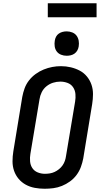

<svg xmlns="http://www.w3.org/2000/svg" viewBox="-20 -1153 640 1181"><path d="M255 8Q224 8 194 2.5Q164 -3 138.5 -17Q113 -31 94.5 -53Q76 -75 66.5 -102.5Q57 -130 57 -160.5Q57 -191 62 -222L117 -557Q122 -584 131.5 -610Q141 -636 158.5 -658.5Q176 -681 199.5 -698Q223 -715 249 -725.5Q275 -736 301.5 -741Q328 -746 355 -746Q386 -746 415.5 -739Q445 -732 470.5 -718.5Q496 -705 514.5 -682.5Q533 -660 542.5 -632.5Q552 -605 552 -574.5Q552 -544 547 -513L492 -178Q487 -152 477.5 -126Q468 -100 451 -77Q434 -54 410.5 -37Q387 -20 361 -9.5Q335 1 308 4.5Q281 8 255 8ZM256 -84Q272 -84 287 -86.5Q302 -89 316 -95.5Q330 -102 343 -112.5Q356 -123 365 -136Q374 -149 379 -163.5Q384 -178 386 -193L442 -528Q446 -551 444 -574.5Q442 -598 429.5 -616.5Q417 -635 395.5 -643Q374 -651 351 -651Q328 -651 306 -644Q284 -637 265.5 -622Q247 -607 236.5 -585.5Q226 -564 223 -542L167 -207Q163 -184 165 -160.5Q167 -137 179 -119Q191 -101 212 -92.5Q233 -84 256 -84ZM390 -810Q372 -810 355.5 -816.5Q339 -823 329 -836.5Q319 -850 316.5 -867.5Q314 -885 317 -903Q319 -916 325 -927.5Q331 -939 342 -946.5Q353 -954 365.5 -957Q378 -960 390 -960Q408 -960 424.5 -953.5Q441 -947 451 -933.5Q461 -920 464 -902.5Q467 -885 464 -867Q462 -854 455.5 -842.5Q449 -831 438.5 -823.5Q428 -816 415.5 -813Q403 -810 390 -810ZM574 -1047H274V-1133H574Z"/></svg>

Font: Iosevka Curly Slab SmBdExObl
Style: Regular
Weight: 600
Width: 7
Italic angle: -9°
Monospace: yes
Designer: Belleve Invis
Foundry: Belleve Invis
Version: Version 11.1.0; ttfautohint (v1.8.3)